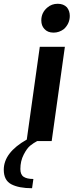

<svg xmlns="http://www.w3.org/2000/svg" viewBox="-83 -748 390 1018"><path d="M261 -500 191 0H114Q95 10 77.5 24Q60 38 42.5 72Q25 106 25 148Q25 178 42.5 189.5Q60 201 94 201L87 250Q17 250 -23 229Q-63 208 -63 152Q-63 61 59 -8L128 -500ZM168 -708Q191 -728 223 -728Q254 -728 272 -709Q287 -690 287 -664Q287 -623 256 -594Q231 -575 201 -575Q169 -575 152 -595Q136 -612 136 -640Q136 -681 168 -708Z"/></svg>

Font: Arsenal
Style: Bold Italic
Weight: 700
Italic angle: -9°
Designer: Andrij Shevchenko
Foundry: Stairsfor.com
Version: Version 1.000